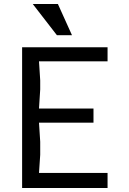

<svg xmlns="http://www.w3.org/2000/svg" viewBox="-20 -935 640 955"><path d="M90 -700H515V-630H174L180 -535V-490L174 -395H445V-325H174L180 -230V-165L174 -75H515V0H90ZM143 -915H268L338 -760H263Z"/></svg>

Font: Sligoil Micro
Style: Regular
Weight: 400
Designer: Ariel Martín Pérez
Foundry: Igor Stepanchenko
Version: Version 1.001